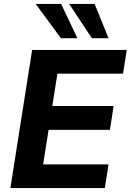

<svg xmlns="http://www.w3.org/2000/svg" viewBox="-20 -960 667 980"><path d="M33 0 144 -705H627L608 -584H273L247 -419H560L541 -297H228L200 -121H534L515 0ZM449 -765 333 -940H463L534 -765ZM291 -765 162 -940H292L375 -765Z"/></svg>

Font: Nunito Sans 12pt ExtraLight 12pt ExtraBold
Style: Italic
Weight: 800
Italic angle: -9°
Version: Version 3.101;gftools[0.9.27]